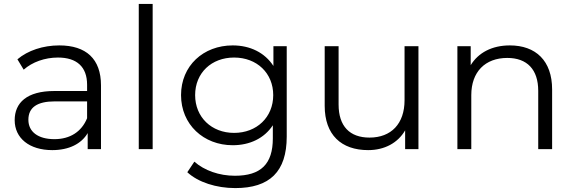

<svg xmlns="http://www.w3.org/2000/svg" viewBox="-20 -762 2935 981"><path d="M247 5C332 5 396 -27 428 -82V0H496V-326C496 -461 420 -530 283 -530C200 -530 122 -504 69 -459L101 -406C145 -445 209 -468 276 -468C373 -468 425 -420 425 -329V-297H258C117 -297 55 -237 55 -148C55 -56 130 5 247 5ZM125 -150C125 -213 170 -244 260 -244H425V-158C397 -89 338 -51 258 -51C174 -51 125 -89 125 -150Z M689 0H760V-742H689Z M1169 -20C1256 -20 1330 -55 1374 -122V-55C1374 76 1313 136 1180 136C1100 136 1024 109 973 64L937 118C992 169 1085 199 1182 199C1358 199 1445 115 1445 -64V-526H1377V-425C1333 -493 1258 -530 1169 -530C1019 -530 905 -426 905 -276C905 -126 1020 -20 1169 -20ZM977 -276C977 -390 1061 -468 1176 -468C1293 -468 1376 -388 1376 -276C1376 -163 1292 -83 1176 -83C1061 -83 977 -163 977 -276Z M1639 -221C1639 -73 1724 5 1861 5C1945 5 2013 -32 2050 -96V0H2118V-526H2047V-250C2047 -130 1979 -59 1868 -59C1767 -59 1710 -117 1710 -228V-526H1639Z M2388 0V-276C2388 -395 2459 -466 2572 -466C2673 -466 2730 -407 2730 -298V0H2801V-305C2801 -452 2717 -530 2585 -530C2494 -530 2424 -493 2385 -429V-526H2317V0Z"/></svg>

Font: Malon Grotesk
Style: Regular
Weight: 400
Designer: Julieta Ulanovsky
Foundry: Julieta Ulanovsky
Version: Version 7.200